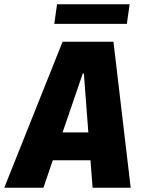

<svg xmlns="http://www.w3.org/2000/svg" viewBox="-53 -882 673 902"><path d="M-33 0 241 -686H480L561 0H382L372 -129H195L151 0ZM362 -260 341 -537H336L241 -260ZM202 -770 215 -862H556L543 -770Z"/></svg>

Font: Chivo Mono Medium ExtraBold
Style: Italic
Weight: 800
Italic angle: -8.05°
Monospace: yes
Version: Version 1.008